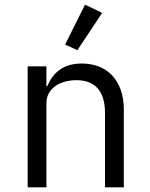

<svg xmlns="http://www.w3.org/2000/svg" viewBox="-20 -799 640 819"><path d="M177.9 0V-358C177.9 -426.1 241.8 -457 306.1 -457C384.9 -457 427.9 -410.9 427.9 -317.1V0H508.2V-331C508.2 -456 437.1 -528.1 328.8 -528.1C244 -528.1 203.8 -483 182.2 -432.2H177.9V-516H98V0ZM257.8 -609 310 -584.9 415.8 -744 342.7 -779.1Z"/></svg>

Font: Margiela Mono
Style: Regular
Weight: 400
Designer: Mike Abbink, Paul van der Laan, Pieter van Rosmalen
Foundry: Bold Monday
Version: Version 2.003 2021